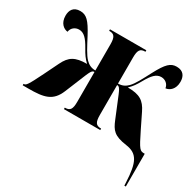

<svg xmlns="http://www.w3.org/2000/svg" viewBox="-166 -724 1143 1117"><g transform="rotate(30 405.0 -166.0)"><path d="M797 189 798 210H808V-10H806C776 -10 771 -12 718 -120L672 -214C643 -274 609 -295 530 -295C554 -318 566 -336 584 -368C613 -420 636 -445 669 -445C695 -445 718 -428 722 -400C749 -403 779 -426 779 -476C779 -512 763 -542 717 -542C676 -542 652 -519 609 -438C579 -381 558 -339 534 -314C517 -297 498 -286 469 -286V-461C469 -510 480 -526 513 -526H515V-536H271V-526H273C306 -526 317 -510 317 -461V-286C288 -286 269 -297 252 -314C228 -339 207 -381 177 -438C134 -519 110 -542 69 -542C23 -542 7 -512 7 -476C7 -426 37 -403 64 -400C68 -428 91 -445 117 -445C150 -445 173 -420 202 -368C220 -336 232 -318 256 -295C177 -295 143 -274 114 -214L68 -120C19 -20 10 -10 -3 -10H-6V0H32C136 0 191 -11 225 -94L264 -189C294 -263 299 -276 317 -276V-75C317 -26 306 -10 273 -10H271V0H515V-10H513C480 -10 469 -26 469 -75V-276C487 -276 492 -263 522 -189L561 -94C584 -38 603 -12 689 0C768 11 791 57 797 189Z"/></g></svg>

Font: Noto Serif Display ExtraCondensed Black
Style: Regular
Weight: 900
Width: 2
Designer: Monotype Design Team
Foundry: Monotype Imaging Inc.
Version: Version 2.009